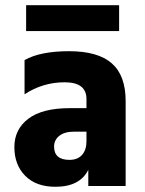

<svg xmlns="http://www.w3.org/2000/svg" viewBox="-20 -712 556 735"><path d="M436 -593H80V-692H436ZM192 3Q118 3 76.5 -39Q35 -81 35 -149Q35 -217 88.5 -257.5Q142 -298 247 -298H311V-333Q311 -397 227.5 -397Q144 -397 74 -351V-482Q134 -516 244.5 -516Q355 -516 408 -469.5Q461 -423 461 -325V0H318V-62Q286 3 192 3ZM246 -100Q277 -100 294 -119Q311 -138 311 -171V-208H264Q227 -208 207 -192Q187 -176 187 -151Q187 -100 246 -100Z"/></svg>

Font: Hind Jalandhar
Style: Bold
Weight: 700
Designer: Namrata Goyal
Foundry: Indian Type Foundry
Version: Version 0.702;PS 1.0;hotconv 1.0.81;makeotf.lib2.5.63406